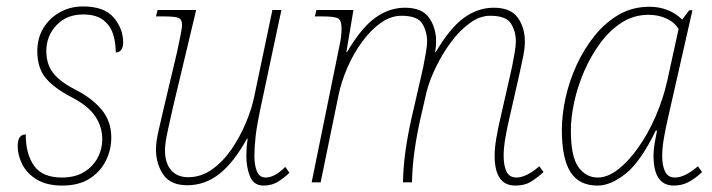

<svg xmlns="http://www.w3.org/2000/svg" viewBox="-20 -567 2215 597"><path d="M173 10Q126 10 95 -8.5Q64 -27 49.5 -55.5Q35 -84 35 -113Q35 -149 60 -149Q60 -88 86 -51.5Q112 -15 172 -15Q214 -15 242 -32.5Q270 -50 284 -77Q298 -104 298 -134Q298 -173 276 -205.5Q254 -238 204 -264Q148 -293 122 -324.5Q96 -356 96 -408Q96 -448 114.5 -479Q133 -510 165.5 -528.5Q198 -547 238 -547Q304 -547 333.5 -512.5Q363 -478 363 -434Q363 -422 357.5 -413Q352 -404 340 -404Q340 -436 331 -462.5Q322 -489 300 -505.5Q278 -522 238 -522Q187 -522 155.5 -488.5Q124 -455 124 -408Q124 -368 145 -340.5Q166 -313 213 -289Q266 -262 296 -226Q326 -190 326 -139Q326 -101 309 -67Q292 -33 258.5 -11.5Q225 10 173 10Z M800 10Q769 10 757.5 -18Q746 -46 746 -83Q746 -91 746.5 -102Q747 -113 750 -136H748Q708 -63 663 -27Q618 9 562 9Q510 9 487.5 -24.5Q465 -58 465 -102Q465 -127 473.5 -163Q482 -199 489 -230L530 -403Q535 -427 540.5 -453Q546 -479 546 -490Q546 -507 534.5 -511.5Q523 -516 487 -516H465L470 -536H590L517 -230Q510 -198 501.5 -160Q493 -122 493 -100Q493 -60 512 -38Q531 -16 565 -16Q605 -16 639 -40Q673 -64 699.5 -102.5Q726 -141 744.5 -185Q763 -229 771 -269L827 -536H855L788 -221Q778 -173 774.5 -140Q771 -107 771 -83Q771 -53 779 -34Q787 -15 806 -15Q821 -15 836.5 -24Q852 -33 867 -48L880 -30Q866 -16 846 -3Q826 10 800 10Z M1582 10Q1518 10 1518 -83Q1518 -106 1523 -136Q1528 -166 1536 -200L1566 -332Q1568 -339 1572 -359Q1576 -379 1580 -401.5Q1584 -424 1584 -438Q1584 -469 1569 -493.5Q1554 -518 1504 -518Q1472 -518 1440.5 -495Q1409 -472 1382 -435.5Q1355 -399 1335 -357.5Q1315 -316 1306 -280L1287 -197Q1276 -148 1269 -99Q1262 -50 1261 0H1233Q1234 -50 1241 -99Q1248 -148 1259 -197L1290 -332Q1292 -339 1296 -359Q1300 -379 1304 -401.5Q1308 -424 1308 -438Q1308 -469 1293 -493.5Q1278 -518 1228 -518Q1196 -518 1165 -496.5Q1134 -475 1107 -438.5Q1080 -402 1060.5 -357.5Q1041 -313 1032 -268L977 0H949L1037 -432Q1039 -441 1040.5 -453.5Q1042 -466 1042 -479Q1042 -503 1031.5 -509.5Q1021 -516 981 -516H959L964 -536H1079L1057 -405H1059Q1103 -480 1146.5 -511.5Q1190 -543 1239 -543Q1292 -543 1314 -512Q1336 -481 1336 -438Q1336 -423 1333 -405H1335Q1379 -480 1422.5 -511.5Q1466 -543 1515 -543Q1568 -543 1590 -512Q1612 -481 1612 -438Q1612 -415 1605.5 -385.5Q1599 -356 1594 -332L1564 -200Q1557 -171 1551.5 -139Q1546 -107 1546 -83Q1546 -52 1555 -33.5Q1564 -15 1586 -15Q1616 -15 1657 -50L1670 -32Q1649 -13 1630 -1.5Q1611 10 1582 10Z M1838 10Q1780 10 1753.5 -32.5Q1727 -75 1727 -163Q1727 -210 1738.5 -262.5Q1750 -315 1773 -365Q1796 -415 1829 -456Q1862 -497 1904.5 -521.5Q1947 -546 1999 -546Q2031 -546 2057.5 -535Q2084 -524 2101 -506L2123 -535H2133L2057 -200Q2050 -170 2044.5 -138.5Q2039 -107 2039 -83Q2039 -52 2048 -33.5Q2057 -15 2079 -15Q2109 -15 2150 -50L2163 -32Q2143 -13 2122 -1.5Q2101 10 2075 10Q2012 10 2012 -83Q2012 -101 2015.5 -121.5Q2019 -142 2023 -161H2019Q1972 -64 1925.5 -27Q1879 10 1838 10ZM1839 -15Q1869 -15 1901.5 -40Q1934 -65 1964.5 -108Q1995 -151 2018.5 -205Q2042 -259 2055 -317L2090 -477Q2076 -499 2051 -510Q2026 -521 1997 -521Q1951 -521 1913.5 -497Q1876 -473 1846.5 -433Q1817 -393 1796.5 -345.5Q1776 -298 1765.5 -250Q1755 -202 1755 -162Q1755 -80 1778.5 -47.5Q1802 -15 1839 -15Z"/></svg>

Font: Noto Serif Thin
Style: Italic
Weight: 100
Italic angle: -12°
Designer: Monotype Design Team
Foundry: Monotype Imaging Inc.
Version: Version 2.014; ttfautohint (v1.8.4.7-5d5b)